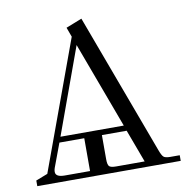

<svg xmlns="http://www.w3.org/2000/svg" viewBox="-80 -791 859 869"><g transform="rotate(-10 350.0 -356.0)"><path d="M22 0V-25.9L76.2 -46.9L293 -639.2L276.9 -683.1L350.1 -711.9L589.8 -65.9Q599.1 -40.5 606.9 -33.2Q614.7 -25.9 638.2 -25.9H681.2V0ZM110.8 -49.8Q110.8 -25.9 152.8 -25.9H269V-176.8H154.8L113.8 -66.9Q110.8 -58.1 110.8 -49.8ZM164.1 -202.1H455.1L308.1 -598.1ZM350.1 -65.9Q350.1 -41 357.2 -33.4Q364.3 -25.9 389.2 -25.9H520L463.9 -176.8H350.1Z"/></g></svg>

Font: Dihjauti
Style: Regular
Weight: 400
Designer: T. Christopher White
Version: Version 3.0.0